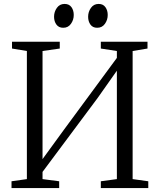

<svg xmlns="http://www.w3.org/2000/svg" viewBox="-20 -955 811 975"><path d="M38.5 0V-34.5L116.5 -45.5V-696L41 -708.5V-743H283.5V-708.5L196 -696V-147L304.5 -296L573.5 -661V-696L492 -708.5V-743H729V-708.5L653.5 -696V-45.5L733 -34.5V0H492V-34.5L573.5 -45.5V-596L475.5 -457L196 -82V-45.5L280.5 -34.5V0ZM300.5 -814Q278.5 -814 266.5 -830.2Q254.5 -846.5 254.5 -870Q254.5 -895 268.8 -915Q283 -935 307.5 -935H308.5Q331 -935 342.8 -918.8Q354.5 -902.5 354.5 -879Q354.5 -854 340.2 -834Q326 -814 301.5 -814ZM473 -814Q451 -814 439.2 -830.2Q427.5 -846.5 427.5 -870Q427.5 -895 441.8 -915Q456 -935 480.5 -935H481.5Q503.5 -935 515.2 -918.8Q527 -902.5 527 -879Q527 -854 512.8 -834Q498.5 -814 474 -814Z"/></svg>

Font: Merriweather 60pt Light
Style: Regular
Weight: 300
Version: Version 2.100